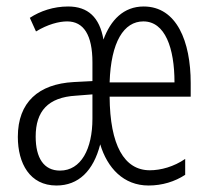

<svg xmlns="http://www.w3.org/2000/svg" viewBox="-20 -562 651 592"><path d="M423 -542C361 -542 321 -500 299 -440C287 -509 251 -542 190 -542C145 -542 104 -528 72 -507L91 -465C127 -487 162 -496 187 -496C238 -496 265 -454 265 -370V-312L207 -309C99 -303 35 -247 35 -140C35 -58 72 10 154 10C222 10 268 -35 289 -117C311 -44 361 10 438 10C480 10 519 -2 551 -23V-72C516 -48 476 -37 442 -37C363 -37 319 -114 318 -264H568V-306C568 -434 525 -542 423 -542ZM422 -496C489 -496 518 -414 518 -308H318C322 -433 362 -496 422 -496ZM265 -271V-196C265 -103 230 -36 165 -36C115 -36 90 -75 90 -141C90 -219 128 -262 214 -267Z"/></svg>

Font: Noto Sans Display Condensed Light
Style: Regular
Weight: 300
Width: 3
Designer: Monotype Design Team
Foundry: Monotype Imaging Inc.
Version: Version 1.900